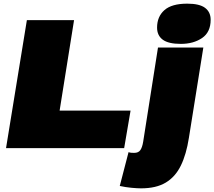

<svg xmlns="http://www.w3.org/2000/svg" viewBox="-20 -810 1172 1050"><path d="M13 0 127 -700H385L306 -205H694L659 0ZM1004 -790Q1071 -790 1101.5 -767Q1132 -744 1132 -702Q1132 -634 1085 -602Q1038 -570 969 -570Q901 -570 870 -593Q839 -616 839 -659Q839 -719 879 -754.5Q919 -790 1004 -790ZM1092 -550 1013 -56Q999 34 969 95.5Q939 157 886.5 188.5Q834 220 751 220Q731 220 699 217Q667 214 635 207L683 22Q690 25 699 25.5Q708 26 714 26Q737 26 747.5 11Q758 -4 763 -35L844 -550Z"/></svg>

Font: Georama Extended Black
Style: Italic
Weight: 900
Width: 7
Italic angle: -9°
Designer: Jean-Baptiste Levee
Foundry: Production Type
Version: Version 1.000